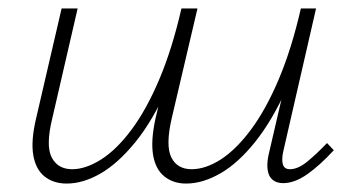

<svg xmlns="http://www.w3.org/2000/svg" viewBox="-20 -430 837 455"><path d="M421 5Q391 5 370 -11.5Q349 -28 343 -61.5Q337 -95 348 -147L410 -410H448L387 -150Q372 -85 386 -57Q400 -29 434 -29Q467 -29 503 -52Q539 -75 574.5 -122.5Q610 -170 640.5 -242Q671 -314 693 -410H720Q696 -301 660.5 -222.5Q625 -144 584.5 -93.5Q544 -43 502 -19Q460 5 421 5ZM138 5Q107 5 86 -11.5Q65 -28 59 -61.5Q53 -95 65 -147L126 -410H164L104 -150Q88 -85 102.5 -57Q117 -29 151 -29Q183 -29 219.5 -52Q256 -75 291.5 -122.5Q327 -170 357.5 -242Q388 -314 410 -410H437Q412 -301 377 -222.5Q342 -144 301 -93.5Q260 -43 218.5 -19Q177 5 138 5ZM651 4Q636 4 626.5 -3.5Q617 -11 614.5 -26Q612 -41 616 -61L697 -410H729L651 -70Q647 -51 650.5 -40Q654 -29 667 -29Q686 -29 707.5 -46.5Q729 -64 755 -91L771 -74Q738 -38 708 -17Q678 4 651 4Z"/></svg>

Font: Ysabeau Infant ExtraLight
Style: Italic
Weight: 250
Italic angle: -12°
Designer: Christian Thalmann (Catharsis Fonts)
Version: Version 2.001;gftools[0.9.30]; featfreeze: ss01,ss02,lnum